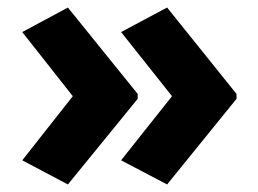

<svg xmlns="http://www.w3.org/2000/svg" viewBox="-20 -532 685 509"><path d="M607 -270 423 -43 301 -107 436 -277 301 -447 423 -512 607 -283ZM345 -270 160 -43 39 -107 173 -277 39 -447 160 -512 345 -283Z"/></svg>

Font: Noto Sans Gujarati UI ExtraBold
Style: Regular
Weight: 800
Designer: Jelle Bosma - Monotype Design Team, Universal Thirst
Foundry: Monotype Imaging Inc.
Version: Version 2.106; ttfautohint (v1.8.4.7-5d5b)